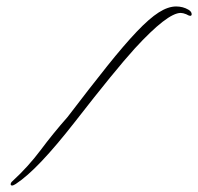

<svg xmlns="http://www.w3.org/2000/svg" viewBox="-20 -547 613 594"><path d="M18 27Q13 27 13 23Q13 18 19 13Q67 -31 106 -83Q144 -134 189 -185Q260 -278 312 -343Q364 -408 403 -449Q442 -490 471 -508.5Q500 -527 525 -527Q546 -527 563 -517Q573 -511 573 -503Q573 -498 568 -498Q565 -498 556 -503Q546 -507 539 -507Q498 -507 397 -397Q337 -331 211 -169Q154 -96 109 -48.5Q64 -1 29 22Q21 27 18 27Z"/></svg>

Font: Lovers Quarrel
Style: Regular
Weight: 400
Designer: Robert E. Leuschke
Foundry: Robert E. Leuschke
Version: Version 1.010; ttfautohint (v1.8.3)